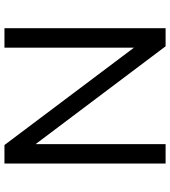

<svg xmlns="http://www.w3.org/2000/svg" viewBox="28 -772 745 840"><g transform="rotate(90 400.0 -352.5)"><path d="M104 0V-705H183L615 -131H611V-705H696V0H615L185 -572H189V0Z"/></g></svg>

Font: Nunito Sans 8pt
Style: Regular
Weight: 400
Version: Version 3.101;gftools[0.9.27]